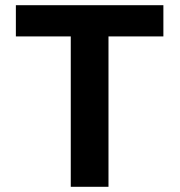

<svg xmlns="http://www.w3.org/2000/svg" viewBox="-20 -718 690 738"><path d="M252 0V-578H41V-698H608V-578H397V0Z"/></svg>

Font: Azeret Mono Thin SemiBold
Style: Regular
Weight: 600
Version: Version 1.002